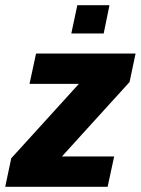

<svg xmlns="http://www.w3.org/2000/svg" viewBox="-37 -715 539 735"><path d="M-17 0 6 -109 265 -394H76L101 -510H482L459 -401L200 -116H400L375 0ZM236 -587 259 -695H382L360 -587Z"/></svg>

Font: Saira Semi Condensed
Style: Bold Italic
Weight: 700
Width: 4
Italic angle: -12°
Designer: Hector Gatti with collaboration of the Omnibus-Type team
Foundry: Omnibus-Type
Version: Version 1.001; ttfautohint (v1.8)